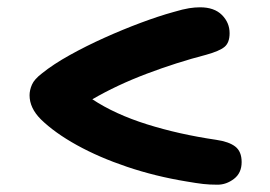

<svg xmlns="http://www.w3.org/2000/svg" viewBox="-20 -587 740 526"><path d="M576 -81Q554 -81 536.5 -83Q519 -85 490 -90Q405 -104 328 -130Q251 -156 190.5 -189.5Q130 -223 92 -260Q61 -291 61 -326Q61 -340 67.5 -355Q74 -370 95 -386Q126 -411 171 -436Q216 -461 266 -483.5Q316 -506 365.5 -524.5Q415 -543 455 -554Q482 -562 498 -564.5Q514 -567 528 -567Q567 -567 588 -546Q609 -525 609 -496Q609 -470 595 -458.5Q581 -447 545 -437Q464 -416 382 -385Q300 -354 233 -315Q295 -274 382.5 -246.5Q470 -219 572 -204Q607 -199 624.5 -185.5Q642 -172 642 -143Q642 -113 621 -97Q600 -81 576 -81Z"/></svg>

Font: Shantell Sans Normal
Style: Regular
Weight: 600
Designer: Stephen Nixon, Anya Danilova, Shantell Martin
Foundry: Arrow Type
Version: Version 1.009;[a7da0bfa3]